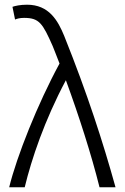

<svg xmlns="http://www.w3.org/2000/svg" viewBox="-20 -796 532 816"><path d="M19 0H85C114 -120 169 -284 260 -455C316 -302 368 -140 403 0H471C418 -191 352 -396 253 -643C226 -709 188 -776 95 -776C66 -776 44 -771 33 -767L44 -713C51 -716 63 -720 82 -720C147 -720 161 -697 204 -600C213 -579 222 -553 233 -526C140 -355 51 -131 19 0Z"/></svg>

Font: Repo Light
Style: Regular
Weight: 300
Designer: Stefan Peev
Foundry: Context Ltd
Version: Version 001.502